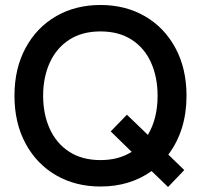

<svg xmlns="http://www.w3.org/2000/svg" viewBox="-20 -734 806 770"><path d="M655 -114 719 -52 654 16 588 -48Q501 14 383 14Q283 14 205 -31Q127 -76 82.5 -158.5Q38 -241 38 -350Q38 -459 82.5 -541.5Q127 -624 205 -669Q283 -714 383 -714Q483 -714 561 -669Q639 -624 683.5 -541.5Q728 -459 728 -350Q728 -211 655 -114ZM508 -125 424 -207 489 -274 573 -193Q612 -258 612 -350Q612 -424 586 -482.5Q560 -541 508.5 -574.5Q457 -608 383 -608Q309 -608 257.5 -574.5Q206 -541 179.5 -482.5Q153 -424 153 -350Q153 -276 179.5 -217.5Q206 -159 257.5 -125.5Q309 -92 383 -92Q456 -92 508 -125Z"/></svg>

Font: Cabin Medium
Style: Regular
Weight: 500
Designer: Pablo Impallari
Foundry: Pablo Impallari. http://www.impallari.com Igino Marini. http://www.ikern.com
Version: Version 2.200